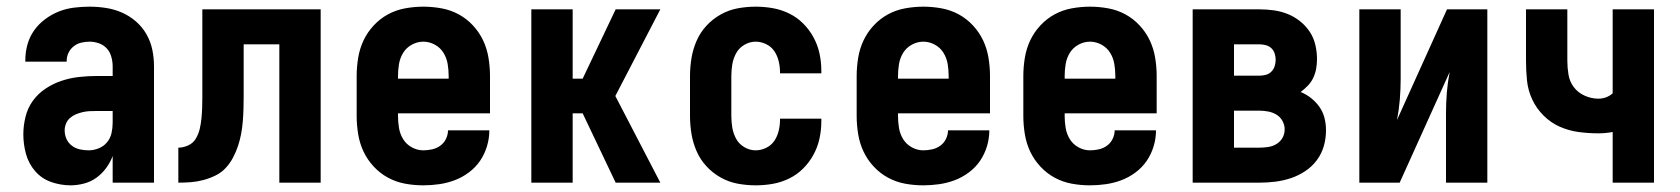

<svg xmlns="http://www.w3.org/2000/svg" viewBox="-20 -548 5040 576"><path d="M192 8Q162 8 133.5 -2Q105 -12 85.5 -34.5Q66 -57 58 -86Q50 -115 50 -145Q50 -171 56.5 -197.5Q63 -224 78.5 -245.5Q94 -267 116.5 -282Q139 -297 164.5 -305.5Q190 -314 216.5 -317Q243 -320 269 -320H318V-349Q318 -363 314 -377.5Q310 -392 300.5 -402.5Q291 -413 277 -418Q263 -423 249 -423Q236 -423 223.5 -420Q211 -417 201 -409Q191 -401 185.5 -389.5Q180 -378 180 -365V-363H56V-368Q56 -392 62.5 -415Q69 -438 82.5 -457Q96 -476 115.5 -490.5Q135 -505 156.5 -513.5Q178 -522 201.5 -525Q225 -528 249 -528Q274 -528 299 -524Q324 -520 346.5 -510Q369 -500 388 -483.5Q407 -467 419.5 -445Q432 -423 437 -398.5Q442 -374 442 -349V0H318V-80Q311 -61 298.5 -44Q286 -27 269.5 -15Q253 -3 232.5 2.5Q212 8 192 8ZM246 -97Q261 -97 276 -103Q291 -109 301 -121Q311 -133 314.5 -148.5Q318 -164 318 -180V-215H269Q259 -215 248.5 -214.5Q238 -214 227.5 -211.5Q217 -209 207.5 -205Q198 -201 190 -194Q182 -187 178 -177Q174 -167 174 -157Q174 -143 179.5 -131Q185 -119 195.5 -111Q206 -103 219 -100Q232 -97 246 -97Z M515 0V-105Q530 -105 545 -112Q560 -119 568 -133Q576 -147 579.5 -162.5Q583 -178 584.5 -194Q586 -210 586.5 -225.5Q587 -241 587 -257V-520H942V0H818V-415H711V-261Q711 -242 710.5 -223Q710 -204 708.5 -185Q707 -166 703.5 -147Q700 -128 694 -110Q688 -92 679 -75Q670 -58 657 -44Q644 -30 626.5 -21.5Q609 -13 590.5 -8Q572 -3 553 -1.5Q534 0 515 0Z M1250 8Q1222 8 1195 3Q1168 -2 1144 -15Q1120 -28 1101 -48.5Q1082 -69 1070.5 -93.5Q1059 -118 1054.5 -145.5Q1050 -173 1050 -200V-320Q1050 -347 1054.5 -374.5Q1059 -402 1070.5 -426.5Q1082 -451 1101 -471.5Q1120 -492 1144 -505Q1168 -518 1195.5 -523Q1223 -528 1250 -528Q1277 -528 1304.5 -523Q1332 -518 1356 -505Q1380 -492 1399 -471.5Q1418 -451 1429.5 -426.5Q1441 -402 1445.5 -374.5Q1450 -347 1450 -320V-208H1174V-200Q1174 -182 1177 -164Q1180 -146 1189.5 -130.5Q1199 -115 1215.5 -106Q1232 -97 1250 -97Q1263 -97 1276.5 -100Q1290 -103 1301 -111Q1312 -119 1318 -131.5Q1324 -144 1324 -157H1448Q1448 -133 1441 -109.5Q1434 -86 1420.5 -66Q1407 -46 1387 -31Q1367 -16 1344.5 -7.5Q1322 1 1298 4.5Q1274 8 1250 8ZM1174 -312H1326V-320Q1326 -338 1323 -356Q1320 -374 1310.5 -389.5Q1301 -405 1284.5 -414Q1268 -423 1250 -423Q1232 -423 1215.5 -414Q1199 -405 1189.5 -389.5Q1180 -374 1177 -356Q1174 -338 1174 -320Z M1827 0 1728 -208H1698V0H1574V-520H1698V-312H1728L1827 -520H1961L1826 -260L1961 0Z M2247 8Q2220 8 2193 3Q2166 -2 2142 -15.5Q2118 -29 2099.5 -49Q2081 -69 2070 -94Q2059 -119 2054.5 -146Q2050 -173 2050 -200V-320Q2050 -347 2054.5 -374Q2059 -401 2070 -426Q2081 -451 2099.5 -471Q2118 -491 2142 -504.5Q2166 -518 2193 -523Q2220 -528 2247 -528Q2273 -528 2298.5 -523.5Q2324 -519 2347.5 -507.5Q2371 -496 2389.5 -477.5Q2408 -459 2420.5 -436Q2433 -413 2438.5 -387.5Q2444 -362 2444 -336V-328H2320V-332Q2320 -348 2316 -364.5Q2312 -381 2303 -394.5Q2294 -408 2278.5 -415.5Q2263 -423 2247 -423Q2229 -423 2213 -413.5Q2197 -404 2188.5 -388.5Q2180 -373 2177 -355.5Q2174 -338 2174 -320V-200Q2174 -182 2177 -164.5Q2180 -147 2188.5 -131.5Q2197 -116 2213 -106.5Q2229 -97 2247 -97Q2263 -97 2278.5 -104.5Q2294 -112 2303 -125.5Q2312 -139 2316 -155.5Q2320 -172 2320 -188V-192H2444V-184Q2444 -158 2438.5 -132.5Q2433 -107 2420.5 -84Q2408 -61 2389.5 -42.5Q2371 -24 2347.5 -12.5Q2324 -1 2298.5 3.5Q2273 8 2247 8Z M2750 8Q2722 8 2695 3Q2668 -2 2644 -15Q2620 -28 2601 -48.5Q2582 -69 2570.5 -93.5Q2559 -118 2554.5 -145.5Q2550 -173 2550 -200V-320Q2550 -347 2554.5 -374.5Q2559 -402 2570.5 -426.5Q2582 -451 2601 -471.5Q2620 -492 2644 -505Q2668 -518 2695.5 -523Q2723 -528 2750 -528Q2777 -528 2804.5 -523Q2832 -518 2856 -505Q2880 -492 2899 -471.5Q2918 -451 2929.5 -426.5Q2941 -402 2945.5 -374.5Q2950 -347 2950 -320V-208H2674V-200Q2674 -182 2677 -164Q2680 -146 2689.5 -130.5Q2699 -115 2715.5 -106Q2732 -97 2750 -97Q2763 -97 2776.5 -100Q2790 -103 2801 -111Q2812 -119 2818 -131.5Q2824 -144 2824 -157H2948Q2948 -133 2941 -109.5Q2934 -86 2920.5 -66Q2907 -46 2887 -31Q2867 -16 2844.5 -7.5Q2822 1 2798 4.5Q2774 8 2750 8ZM2674 -312H2826V-320Q2826 -338 2823 -356Q2820 -374 2810.5 -389.5Q2801 -405 2784.5 -414Q2768 -423 2750 -423Q2732 -423 2715.5 -414Q2699 -405 2689.5 -389.5Q2680 -374 2677 -356Q2674 -338 2674 -320Z M3250 8Q3222 8 3195 3Q3168 -2 3144 -15Q3120 -28 3101 -48.5Q3082 -69 3070.5 -93.5Q3059 -118 3054.5 -145.5Q3050 -173 3050 -200V-320Q3050 -347 3054.5 -374.5Q3059 -402 3070.5 -426.5Q3082 -451 3101 -471.5Q3120 -492 3144 -505Q3168 -518 3195.5 -523Q3223 -528 3250 -528Q3277 -528 3304.5 -523Q3332 -518 3356 -505Q3380 -492 3399 -471.5Q3418 -451 3429.5 -426.5Q3441 -402 3445.5 -374.5Q3450 -347 3450 -320V-208H3174V-200Q3174 -182 3177 -164Q3180 -146 3189.5 -130.5Q3199 -115 3215.5 -106Q3232 -97 3250 -97Q3263 -97 3276.5 -100Q3290 -103 3301 -111Q3312 -119 3318 -131.5Q3324 -144 3324 -157H3448Q3448 -133 3441 -109.5Q3434 -86 3420.5 -66Q3407 -46 3387 -31Q3367 -16 3344.5 -7.5Q3322 1 3298 4.5Q3274 8 3250 8ZM3174 -312H3326V-320Q3326 -338 3323 -356Q3320 -374 3310.5 -389.5Q3301 -405 3284.5 -414Q3268 -423 3250 -423Q3232 -423 3215.5 -414Q3199 -405 3189.5 -389.5Q3180 -374 3177 -356Q3174 -338 3174 -320Z M3558 0V-520H3758Q3780 -520 3801.5 -517Q3823 -514 3843 -506Q3863 -498 3880 -484.5Q3897 -471 3909 -453Q3921 -435 3926 -413.5Q3931 -392 3931 -371Q3931 -356 3928.5 -342Q3926 -328 3920 -315Q3914 -302 3904 -291.5Q3894 -281 3882 -272Q3899 -265 3913.5 -253.5Q3928 -242 3938.5 -227Q3949 -212 3953.5 -194Q3958 -176 3958 -157Q3958 -133 3951.5 -110Q3945 -87 3930.5 -67.5Q3916 -48 3895.5 -34.5Q3875 -21 3852.5 -13.5Q3830 -6 3806 -3Q3782 0 3758 0ZM3682 -321H3758Q3768 -321 3777.5 -323.5Q3787 -326 3794 -333Q3801 -340 3804 -349.5Q3807 -359 3807 -369Q3807 -378 3804 -387.5Q3801 -397 3794 -403.5Q3787 -410 3777.5 -412.5Q3768 -415 3758 -415H3682ZM3682 -105H3758Q3771 -105 3784.5 -107Q3798 -109 3809.5 -116Q3821 -123 3827.5 -134.5Q3834 -146 3834 -160Q3834 -173 3827.5 -185Q3821 -197 3809.5 -204Q3798 -211 3784.5 -213.5Q3771 -216 3758 -216H3682Z M4058 0V-520H4182V-312Q4182 -281 4179.5 -250Q4177 -219 4171 -188L4321 -520H4442V0H4318V-208Q4318 -239 4320.5 -270Q4323 -301 4329 -332L4179 0Z M4818 0V-152Q4807 -150 4796.5 -149Q4786 -148 4775 -148Q4745 -148 4715.5 -152Q4686 -156 4659 -168Q4632 -180 4610.5 -201.5Q4589 -223 4576.5 -250Q4564 -277 4561 -306.5Q4558 -336 4558 -366V-520H4682V-366Q4682 -345 4685.5 -324Q4689 -303 4701.5 -286.5Q4714 -270 4734 -261Q4754 -252 4775 -252Q4787 -252 4798 -256Q4809 -260 4818 -268V-520H4942V0Z"/></svg>

Font: Iosevka Term Curly Extrabold
Style: Regular
Weight: 800
Designer: Belleve Invis
Foundry: Belleve Invis
Version: Version 32.3.0